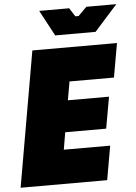

<svg xmlns="http://www.w3.org/2000/svg" viewBox="-60 -945 700 990"><g transform="rotate(-5 290.0 -450.0)"><path d="M6 0H454L485 -176H245L260 -265H472L501 -428H288L305 -524H535L566 -700H128ZM252 -767H461L580 -900H425L381 -856H364L336 -900H181Z"/></g></svg>

Font: Fixel Text 20240404 Black
Style: Italic
Weight: 900
Width: 4
Italic angle: -10°
Designer: AlfaBravo + MacPaw
Foundry: Kyrylo Tkachov, Marchela Mozhyna, Serhii Makarenko, Maria Weinstein, Zakhar Kryvoshyya
Version: Version 1.211;Glyphs 3.2 (3225)